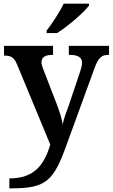

<svg xmlns="http://www.w3.org/2000/svg" viewBox="-20 -786 614 1046"><path d="M234 -606H291C350 -642 440 -721 465 -756V-766H327C306 -721 263 -657 234 -619ZM31 240H45C235 240 273 196 343 2L494 -412C515 -470 532 -487 570 -487H574V-536H355V-487H359C403 -487 427 -475 427 -444C427 -432 422 -411 417 -397L351 -201C343 -180 326 -138 322 -106C318 -135 305 -178 286 -227L216 -408C211 -420 206 -435 206 -446C206 -476 228 -487 266 -487H269V-536H2V-483H5C37 -483 56 -475 72 -437L254 2C221 110 169 186 31 186Z"/></svg>

Font: Noto Serif Semi
Style: Regular
Weight: 600
Designer: Monotype Design Team
Foundry: Monotype Imaging Inc.
Version: Version 1.002